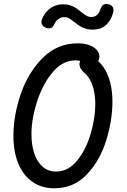

<svg xmlns="http://www.w3.org/2000/svg" viewBox="-20 -967 660 997"><path d="M49.7 -260.7Q49.7 -368.3 88.3 -480.2Q127 -592.2 202.8 -667.1Q278.5 -742 383.7 -742Q427.5 -742 456.1 -727.5Q484.7 -713 493 -690.8Q501.3 -668.5 488.5 -647Q481.7 -635.5 472.8 -632.4Q464 -629.3 454.2 -631.6Q444.5 -633.8 427.7 -640.3Q410.5 -646.8 397.8 -650.2Q385 -653.5 371.2 -653.5Q304.8 -653.5 252.8 -591.2Q200.8 -528.8 172.1 -438.5Q143.3 -348.2 143.3 -270.7Q143.3 -215.3 157.7 -171.2Q172 -127.2 200.8 -101.7Q229.5 -76.2 271 -76.2Q334.3 -76.2 380.5 -133.1Q426.7 -190 450.8 -272Q474.8 -354 474.8 -424.3Q474.8 -463.3 467.8 -495.9Q460.7 -528.5 447.3 -552.6Q434 -576.7 415 -591.5Q394.7 -610.8 392.7 -629.8Q390.7 -648.7 406.7 -663.3Q418.7 -675.2 436.1 -674.9Q453.5 -674.7 468.2 -665Q496.8 -648.3 518.2 -617Q539.7 -585.7 551.8 -540.2Q563.8 -494.8 563.8 -438.5Q563.8 -341.5 531.3 -237.2Q498.8 -132.8 430.8 -61.1Q362.7 10.7 261.8 10.7Q195.8 10.7 147.9 -23.1Q100 -56.8 74.8 -118.2Q49.7 -179.7 49.7 -260.7ZM366.5 -852.2Q350 -865.3 338.8 -871.8Q327.5 -878.2 313.8 -878.2Q297.8 -878.2 284.2 -868.7Q270.7 -859.2 263.3 -843.5Q256 -828 246.2 -822.5Q236.3 -817 222 -821.7Q205.2 -827 198.2 -839.5Q191.3 -852 199.2 -870.3Q213.3 -904 241.9 -924.4Q270.5 -944.8 307.7 -944.8Q328.2 -944.8 344.7 -939.3Q361.2 -933.8 373.1 -926Q385 -918.2 400.3 -905.7Q417.7 -891.7 429.2 -885.2Q440.7 -878.7 454.5 -878.7Q471.3 -878.7 483.4 -889.1Q495.5 -899.5 502.5 -922.2Q506.2 -931.8 511.7 -937.9Q517.2 -944 525.5 -946Q533.8 -948 545 -944.7Q560.8 -940 566.3 -928.8Q571.8 -917.7 566.8 -899.5Q556.3 -858.7 528.8 -835.8Q501.3 -813 461.8 -813Q440.7 -813 423.5 -818.6Q406.3 -824.2 394.2 -831.9Q382 -839.7 366.5 -852.2Z"/></svg>

Font: Monaspace Radon Var
Style: Regular
Weight: 400
Designer: Riley Cran and the Lettermatic Team
Version: Version 1.000 (Monaspace Radon Var)